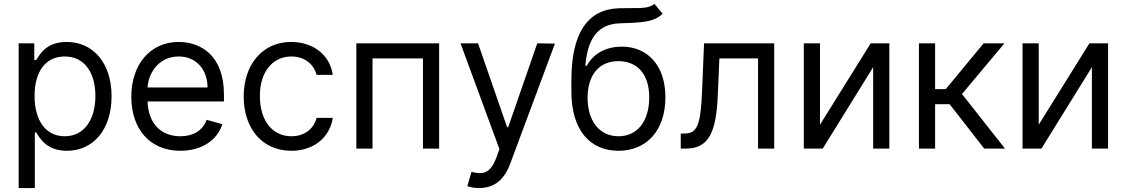

<svg xmlns="http://www.w3.org/2000/svg" viewBox="-20 -770 5839 995"><path d="M76.7 204.5H160.5V-83.8H167.6C186.1 -54 221.6 11.4 326.7 11.4C463.1 11.4 558.2 -98 558.2 -271.3C558.2 -443.2 463.1 -552.6 325.3 -552.6C218.8 -552.6 186.1 -487.2 167.6 -458.8H157.7V-545.5H76.7ZM159.1 -272.7C159.1 -394.9 213.1 -477.3 315.3 -477.3C421.9 -477.3 474.4 -387.8 474.4 -272.7C474.4 -156.2 420.5 -63.9 315.3 -63.9C214.5 -63.9 159.1 -149.1 159.1 -272.7Z M914.8 11.4C1025.6 11.4 1106.5 -44 1132.1 -126.4L1051.1 -149.1C1029.8 -92.3 980.5 -63.9 914.8 -63.9C816.4 -63.9 748.6 -127.5 744.7 -244.3H1140.6V-279.8C1140.6 -483 1019.9 -552.6 906.2 -552.6C758.5 -552.6 660.5 -436.1 660.5 -268.5C660.5 -100.9 757.1 11.4 914.8 11.4ZM744.7 -316.8C750.4 -401.6 810.4 -477.3 906.2 -477.3C997.2 -477.3 1055.4 -409.1 1055.4 -316.8Z M1490.1 11.4C1610.8 11.4 1690.3 -62.5 1704.5 -159.1H1620.7C1605.1 -99.4 1555.4 -63.9 1490.1 -63.9C1390.6 -63.9 1326.7 -146.3 1326.7 -272.7C1326.7 -396.3 1392 -477.3 1490.1 -477.3C1563.9 -477.3 1608 -431.8 1620.7 -382.1H1704.5C1690.3 -484.4 1603.7 -552.6 1488.6 -552.6C1340.9 -552.6 1242.9 -436.1 1242.9 -269.9C1242.9 -106.5 1336.6 11.4 1490.1 11.4Z M1826.7 0H1910.5V-467.3H2171.9V0H2255.7V-545.5H1826.7Z M2463.1 204.5C2538.7 204.5 2592 164.4 2623.6 79.5L2855.8 -544L2764.2 -545.5L2613.6 -110.8H2608L2457.4 -545.5H2366.5L2568.2 2.8L2552.6 45.5C2522 128.6 2484.4 136.4 2423.3 120.7L2402 194.6C2410.5 198.9 2434.7 204.5 2463.1 204.5Z M3371.4 -750C3344.8 -727.6 3305 -727.6 3249.3 -728C3231.2 -728 3211.3 -728 3189.6 -727.3C3023.4 -723 2941.1 -596.6 2941.1 -353.7V-295.5C2941.1 -93.8 3039.1 11.4 3185.4 11.4C3331.3 11.4 3428.3 -94.5 3428.3 -265.6C3428.3 -437.5 3329.9 -528.4 3202.4 -528.4C3127.5 -528.4 3057.5 -497.2 3020.6 -429H3013.5C3024.9 -569.6 3077.4 -644.9 3191.1 -649.1C3291.9 -653.4 3364.3 -650.6 3414.1 -698.9ZM3185.4 -63.9C3085.9 -63.9 3024.9 -143.5 3024.9 -265.6C3026.6 -384.9 3086.6 -453.1 3183.9 -453.1C3283.7 -453.1 3344.5 -384.9 3344.5 -265.6C3344.5 -142.8 3284.1 -63.9 3185.4 -63.9Z M3507.8 0H3536.2C3657 0 3691.8 -93.8 3699.6 -272.7L3708.1 -467.3H3908.4V0H3992.2V-545.5H3628.6L3618.6 -304C3611.5 -120.7 3593 -78.1 3527.7 -78.1H3507.8Z M4229.4 -123.6V-545.5H4145.6V0H4243.6L4505 -421.9V0H4588.8V-545.5H4492.2Z M4742.2 0H4826V-230.1H4901.3L5080.3 0H5188.2L4965.2 -282.7L5185.4 -545.5H5077.4L4881.4 -308.2H4826V-545.5H4742.2Z M5362.9 -123.6V-545.5H5279.1V0H5377.1L5638.5 -421.9V0H5722.3V-545.5H5625.7Z"/></svg>

Font: Karasuma Gothic
Style: Regular
Weight: 400
Designer: Rasmus Andersson, Ryoko Nishizuka
Foundry: Genbu
Version: Version 1.00